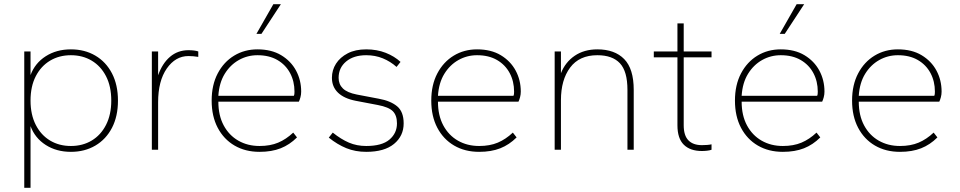

<svg xmlns="http://www.w3.org/2000/svg" viewBox="-20 -716 4588 918"><path d="M96 182V-470H126V-357Q147 -414 198.5 -447Q250 -480 319 -480Q385 -480 436 -450Q487 -420 515.5 -365Q544 -310 544 -235Q544 -160 515.5 -105Q487 -50 436 -20Q385 10 319 10Q250 10 198.5 -23Q147 -56 126 -113V182ZM319 -18Q375 -18 418.5 -44Q462 -70 487 -119Q512 -168 512 -235Q512 -303 487 -351.5Q462 -400 418.5 -426Q375 -452 319 -452Q263 -452 219.5 -426Q176 -400 151 -351.5Q126 -303 126 -235Q126 -168 151 -119Q176 -70 219.5 -44Q263 -18 319 -18Z M706 0V-470H736V-356Q756 -413 793 -444.5Q830 -476 881 -476Q895 -476 907.5 -474.5Q920 -473 928 -470V-444Q916 -446 904.5 -447Q893 -448 881 -448Q819 -448 777.5 -388.5Q736 -329 736 -227V0Z M1221 10Q1153 10 1101.5 -20Q1050 -50 1021 -105Q992 -160 992 -235Q992 -310 1021 -365Q1050 -420 1099.5 -450Q1149 -480 1211 -480Q1278 -480 1324.5 -452Q1371 -424 1395.5 -378.5Q1420 -333 1420 -278Q1420 -264 1416.5 -251Q1413 -238 1409 -230H1024Q1024 -164 1049.5 -116.5Q1075 -69 1119.5 -43.5Q1164 -18 1221 -18Q1272 -18 1310 -34Q1348 -50 1382 -82L1400 -59Q1365 -24 1322 -7Q1279 10 1221 10ZM1024 -258H1385Q1387 -262 1387.5 -267.5Q1388 -273 1388 -278Q1388 -327 1367 -366.5Q1346 -406 1306.5 -429Q1267 -452 1211 -452Q1163 -452 1122 -429Q1081 -406 1054.5 -363Q1028 -320 1024 -258ZM1206 -554 1287 -696H1323L1230 -554Z M1731 10Q1679 10 1636 -7.5Q1593 -25 1552 -58L1571 -82Q1611 -50 1648.5 -34Q1686 -18 1731 -18Q1806 -18 1842 -48.5Q1878 -79 1878 -126Q1878 -164 1858.5 -184Q1839 -204 1786 -214L1681 -234Q1625 -245 1596 -273Q1567 -301 1567 -344Q1567 -381 1586.5 -411.5Q1606 -442 1642.5 -461Q1679 -480 1731 -480Q1782 -480 1824 -463.5Q1866 -447 1895 -420L1876 -396Q1847 -422 1810.5 -437Q1774 -452 1731 -452Q1671 -452 1635 -422Q1599 -392 1599 -344Q1599 -313 1619.5 -293Q1640 -273 1686 -264L1791 -244Q1847 -234 1878.5 -208Q1910 -182 1910 -126Q1910 -66 1864 -28Q1818 10 1731 10Z M2271 10Q2203 10 2151.5 -20Q2100 -50 2071 -105Q2042 -160 2042 -235Q2042 -310 2071 -365Q2100 -420 2149.5 -450Q2199 -480 2261 -480Q2328 -480 2374.5 -452Q2421 -424 2445.5 -378.5Q2470 -333 2470 -278Q2470 -264 2466.5 -251Q2463 -238 2459 -230H2074Q2074 -164 2099.5 -116.5Q2125 -69 2169.5 -43.5Q2214 -18 2271 -18Q2322 -18 2360 -34Q2398 -50 2432 -82L2450 -59Q2415 -24 2372 -7Q2329 10 2271 10ZM2074 -258H2435Q2437 -262 2437.5 -267.5Q2438 -273 2438 -278Q2438 -327 2417 -366.5Q2396 -406 2356.5 -429Q2317 -452 2261 -452Q2213 -452 2172 -429Q2131 -406 2104.5 -363Q2078 -320 2074 -258Z M2632 0V-470H2662V-366Q2683 -419 2728 -449.5Q2773 -480 2836 -480Q2919 -480 2964.5 -433.5Q3010 -387 3010 -286V0H2980V-286Q2980 -375 2944 -413.5Q2908 -452 2836 -452Q2750 -452 2706 -393Q2662 -334 2662 -237V0Z M3336 6Q3280 6 3249.5 -24Q3219 -54 3219 -117V-442H3106V-470H3219V-604H3249V-470H3382V-442H3249V-117Q3249 -68 3271.5 -45Q3294 -22 3336 -22Q3348 -22 3361 -23Q3374 -24 3382 -26V0Q3374 3 3361 4.5Q3348 6 3336 6Z M3723 10Q3655 10 3603.5 -20Q3552 -50 3523 -105Q3494 -160 3494 -235Q3494 -310 3523 -365Q3552 -420 3601.5 -450Q3651 -480 3713 -480Q3780 -480 3826.5 -452Q3873 -424 3897.5 -378.5Q3922 -333 3922 -278Q3922 -264 3918.5 -251Q3915 -238 3911 -230H3526Q3526 -164 3551.5 -116.5Q3577 -69 3621.5 -43.5Q3666 -18 3723 -18Q3774 -18 3812 -34Q3850 -50 3884 -82L3902 -59Q3867 -24 3824 -7Q3781 10 3723 10ZM3526 -258H3887Q3889 -262 3889.5 -267.5Q3890 -273 3890 -278Q3890 -327 3869 -366.5Q3848 -406 3808.5 -429Q3769 -452 3713 -452Q3665 -452 3624 -429Q3583 -406 3556.5 -363Q3530 -320 3526 -258ZM3708 -554 3789 -696H3825L3732 -554Z M4283 10Q4215 10 4163.5 -20Q4112 -50 4083 -105Q4054 -160 4054 -235Q4054 -310 4083 -365Q4112 -420 4161.5 -450Q4211 -480 4273 -480Q4340 -480 4386.5 -452Q4433 -424 4457.5 -378.5Q4482 -333 4482 -278Q4482 -264 4478.5 -251Q4475 -238 4471 -230H4086Q4086 -164 4111.5 -116.5Q4137 -69 4181.5 -43.5Q4226 -18 4283 -18Q4334 -18 4372 -34Q4410 -50 4444 -82L4462 -59Q4427 -24 4384 -7Q4341 10 4283 10ZM4086 -258H4447Q4449 -262 4449.5 -267.5Q4450 -273 4450 -278Q4450 -327 4429 -366.5Q4408 -406 4368.5 -429Q4329 -452 4273 -452Q4225 -452 4184 -429Q4143 -406 4116.5 -363Q4090 -320 4086 -258Z"/></svg>

Font: Gantari Thin
Style: Regular
Weight: 250
Designer: Anugrah Pasau
Foundry: Lafontype
Version: Version 1.000